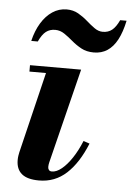

<svg xmlns="http://www.w3.org/2000/svg" viewBox="-52 -742 546 791"><g transform="rotate(5 221.0 -346.0)"><path d="M139 10Q91 10 67.8 -9.2Q44.5 -28.5 44.5 -66Q44.5 -75.5 45.8 -84Q47 -92.5 48.5 -98.5L129.5 -433.5H61V-460H272.5L175 -68Q174 -64 173.2 -58.8Q172.5 -53.5 172.5 -49Q172.5 -41.5 176.5 -36.5Q180.5 -31.5 189 -31.5Q208 -31.5 229.2 -48.8Q250.5 -66 271 -96.8Q291.5 -127.5 308 -168L333.5 -159.5Q300.5 -78 252.8 -34Q205 10 139 10ZM318 -535Q288 -535 266 -547Q244 -559 226 -574.5Q208 -590 190.2 -602Q172.5 -614 152 -614Q130 -614 114.2 -602Q98.5 -590 84.5 -560H57.5Q67.5 -602.5 87 -634.5Q106.5 -666.5 133.2 -684.2Q160 -702 192 -702Q219 -702 240 -690Q261 -678 278.5 -662.5Q296 -647 312.8 -635Q329.5 -623 347.5 -623Q370 -623 385.8 -635.5Q401.5 -648 415 -677H441.5Q431.5 -629.5 414.8 -598Q398 -566.5 374 -550.8Q350 -535 318 -535Z"/></g></svg>

Font: Bodoni Moda 9pt
Style: Bold Italic
Weight: 700
Italic angle: -13°
Designer: Owen Earl
Foundry: indestructible type
Version: Version 2.004